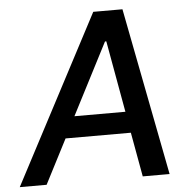

<svg xmlns="http://www.w3.org/2000/svg" viewBox="-73 -779 825 830"><g transform="rotate(-5 339.5 -363.5)"><path d="M95.9 0 195 -192.5H478.3L513.1 0H629.6L488.6 -727.3H361.9L-20.6 0ZM241.5 -284.8 401.3 -595.2H407L462.7 -284.8Z"/></g></svg>

Font: Margiela Sans Medium
Style: Italic
Weight: 500
Italic angle: -9.39999°
Designer: Stefan Endress, Andreas Faust
Version: Version 1.100;FEAKit 1.0